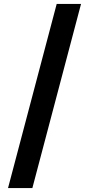

<svg xmlns="http://www.w3.org/2000/svg" viewBox="-20 -820 490 982"><path d="M394.5 -800 145.5 142H21L270 -800Z"/></svg>

Font: League Mono Condensed
Style: Bold
Weight: 700
Width: 1
Designer: Tyler Finck
Foundry: The League of Moveable Type / Tyler Finck
Version: Version 2.210